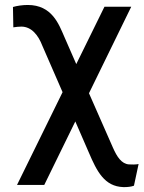

<svg xmlns="http://www.w3.org/2000/svg" viewBox="-20 -556 589 788"><path d="M518.6 -528.3H408.7L293 -293L244.1 -404.8C221.7 -456.1 193.8 -535.6 93.8 -535.6C73.2 -535.6 49.3 -532.2 33.2 -527.3L34.7 -443.8C42.5 -445.3 59.6 -446.8 67.4 -446.8C109.4 -446.8 137.2 -411.6 153.8 -368.2L236.8 -177.7L49.8 203.1H161.6L289.1 -57.6L344.7 70.3C377.4 147 408.7 209.5 486.3 211.9H491.7C502.9 211.9 519.5 210.4 529.8 206.1L548.8 117.2C539.6 119.6 518.1 119.6 508.8 118.7C479 116.2 460.4 88.4 443.4 49.8L345.2 -173.3Z"/></svg>

Font: Bert Sans Medium
Style: Regular
Weight: 500
Designer: Christian Robertson (Google), Cristiano Sobral
Foundry: Google, Cristiano Sobral
Version: Version 3.101